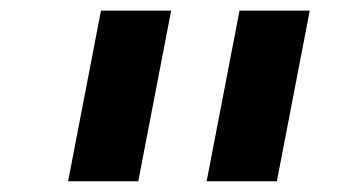

<svg xmlns="http://www.w3.org/2000/svg" viewBox="-20 -626 640 362"><path d="M170.4 -606H302.7L240.7 -284.2H108.4ZM431.6 -606H564L502 -284.2H369.6Z"/></svg>

Font: Liberation Mono
Style: Bold Italic
Weight: 700
Italic angle: -12°
Monospace: yes
Designer: Steve Matteson
Foundry: Ascender Corporation
Version: Version 2.1.5